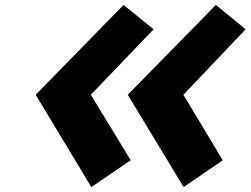

<svg xmlns="http://www.w3.org/2000/svg" viewBox="-20 -813 1018 780"><path d="M351 -53 511 -162 349 -428 604 -694 482 -793 125 -428ZM726 -53 885 -162 725 -428 978 -694 857 -793 499 -428Z"/></svg>

Font: Hussar Dziwak
Style: Kur
Weight: 400
Version: Version 1.022